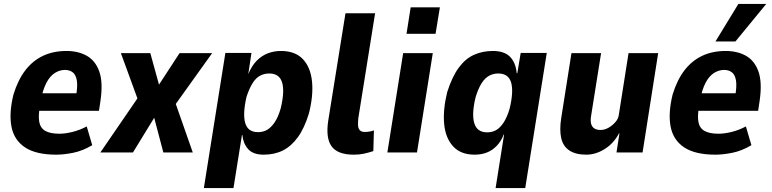

<svg xmlns="http://www.w3.org/2000/svg" viewBox="-20 -772 3906 972"><path d="M265 11Q162 11 106.5 -26Q51 -63 38 -131Q25 -199 48 -293Q71 -368 108.5 -416.5Q146 -465 198 -489.5Q250 -514 317 -514Q376 -514 419.5 -489.5Q463 -465 482.5 -410.5Q502 -356 489 -264L481 -211H158L172 -300H380L364 -280Q374 -335 369 -364.5Q364 -394 348 -406Q332 -418 309 -418Q282 -418 257.5 -402.5Q233 -387 215 -353Q197 -319 186 -261L182 -234Q173 -184 179 -153.5Q185 -123 210 -109Q235 -95 281 -95Q311 -95 348.5 -104.5Q386 -114 419 -132L447 -37Q398 -8 350.5 1.5Q303 11 265 11Z M488 0 695 -302 699 -210 592 -503H741L787 -336H780L889 -503H1054L845 -211L852 -297L956 0H807L760 -178H762L653 0Z M1012 180 1121 -504H1253L1237 -397Q1255 -440 1280.5 -465.5Q1306 -491 1337 -502.5Q1368 -514 1402 -514Q1474 -514 1513 -473Q1552 -432 1559.5 -360.5Q1567 -289 1544 -198Q1521 -123 1488 -77.5Q1455 -32 1412.5 -10.5Q1370 11 1315 11Q1261 11 1236 -17.5Q1211 -46 1207 -88L1205 -89L1162 180ZM1286 -103Q1312 -103 1332 -114.5Q1352 -126 1370 -152Q1388 -178 1401 -223Q1422 -310 1408 -355Q1394 -400 1343 -400Q1319 -400 1298 -389.5Q1277 -379 1260 -353Q1243 -327 1228 -282Q1208 -195 1221.5 -149Q1235 -103 1286 -103Z M1771 11Q1689 11 1658.5 -31.5Q1628 -74 1642 -163L1729 -705H1879L1794 -174Q1792 -154 1792.5 -138.5Q1793 -123 1801 -113.5Q1809 -104 1826 -104Q1840 -104 1853 -106.5Q1866 -109 1873 -112L1870 -7Q1842 2 1820 6.5Q1798 11 1771 11Z M2038 -601 2059 -735H2207L2185 -601ZM1941 0 2021 -503H2171L2091 0Z M2489 180 2532 -91H2530Q2517 -57 2495 -34Q2473 -11 2445 0Q2417 11 2383 11Q2312 11 2273.5 -31.5Q2235 -74 2228.5 -145Q2222 -216 2244 -306Q2269 -384 2302.5 -429.5Q2336 -475 2379.5 -494.5Q2423 -514 2475 -514Q2533 -514 2562 -484.5Q2591 -455 2596 -401L2599 -402L2616 -504H2748L2639 180ZM2446 -102Q2472 -102 2492 -113.5Q2512 -125 2529.5 -151.5Q2547 -178 2560 -222Q2581 -309 2567.5 -354.5Q2554 -400 2502 -400Q2478 -400 2457 -389Q2436 -378 2419 -352Q2402 -326 2388 -281Q2367 -195 2381 -148.5Q2395 -102 2446 -102Z M2948 11Q2894 11 2862 -10.5Q2830 -32 2821 -73.5Q2812 -115 2821 -173L2873 -503H3023L2973 -189Q2968 -162 2972.5 -145.5Q2977 -129 2989.5 -121.5Q3002 -114 3020 -114Q3041 -114 3061 -125.5Q3081 -137 3096 -154.5Q3111 -172 3113 -192L3162 -503H3312L3233 0H3101L3116 -97H3114Q3086 -45 3040.5 -17Q2995 11 2948 11Z M3602 11Q3499 11 3443.5 -26Q3388 -63 3375 -131Q3362 -199 3385 -293Q3408 -368 3445.5 -416.5Q3483 -465 3535 -489.5Q3587 -514 3654 -514Q3713 -514 3756.5 -489.5Q3800 -465 3819.5 -410.5Q3839 -356 3826 -264L3818 -211H3495L3509 -300H3717L3701 -280Q3711 -335 3706 -364.5Q3701 -394 3685 -406Q3669 -418 3646 -418Q3619 -418 3594.5 -402.5Q3570 -387 3552 -353Q3534 -319 3523 -261L3519 -234Q3510 -184 3516 -153.5Q3522 -123 3547 -109Q3572 -95 3618 -95Q3648 -95 3685.5 -104.5Q3723 -114 3756 -132L3784 -37Q3735 -8 3687.5 1.5Q3640 11 3602 11ZM3602 -562 3718 -752H3859L3703 -562Z"/></svg>

Font: Nunito Sans 7pt Condensed ExtraBold
Style: Italic
Weight: 800
Width: 3
Italic angle: -9°
Designer: Vernon Adams
Foundry: Vernon Adams
Version: Version 3.101;gftools[0.9.27]